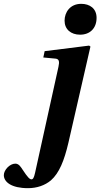

<svg xmlns="http://www.w3.org/2000/svg" viewBox="-105 -740 524 1002"><path d="M232 -632C232 -587 265 -559 313 -559C364 -559 399 -592 399 -647C399 -696 363 -720 319 -720C260 -720 232 -675 232 -632ZM-85 174C-85 210 -45 242 41 242C87 242 129 228 161 201C204 163 230 99 252 5L367 -497L360 -502L128 -473L121 -440L185 -434C204 -432 206 -418 200 -391L78 162C72 189 67 196 59 196C50 196 39 185 14 147C4 132 -6 114 -25 114C-54 114 -85 147 -85 174Z"/></svg>

Font: Heuristica
Style: Bold Italic
Weight: 700
Italic angle: -13°
Version: Version 1.0.1